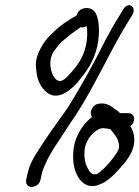

<svg xmlns="http://www.w3.org/2000/svg" viewBox="-20 -703 548 755"><path d="M123 -424C126 -388 141 -357 166 -338C211 -305 262 -353 287 -381V-382C316 -416 348 -458 362 -519C366 -535 367 -551 369 -568C370 -607 367 -655 338 -668C325 -674 291 -676 282 -643C254 -626 222 -608 194 -580C167 -556 149 -535 133 -499C120 -470 119 -447 123 -424ZM210 -525C214 -530 220 -537 227 -543H228C252 -564 275 -581 297 -596C303 -595 311 -594 320 -601C325 -583 324 -550 317 -520C306 -474 283 -444 259 -417C246 -402 232 -387 217 -384C213 -384 210 -385 204 -388C181 -403 163 -467 196 -507ZM104 32C118 32 135 23 139 5L144 -18C147 -31 152 -44 157 -55C169 -83 186 -112 203 -137C228 -174 250 -210 277 -249C348 -356 411 -499 478 -608L499 -642C520 -673 487 -701 465 -667L444 -632C429 -609 413 -579 395 -546C349 -454 295 -356 244 -276C205 -221 171 -175 132 -114C112 -83 97 -59 88 -19L83 4C80 19 88 32 104 32ZM492 -257H491C477 -259 465 -258 452 -258C446 -266 434 -272 426 -278V-279C413 -289 394 -298 374 -296L363 -294C342 -289 329 -257 342 -243C336 -239 329 -232 323 -226C297 -200 270 -155 268 -103C266 -68 271 -38 283 -15C295 11 324 42 370 23C399 13 425 -12 445 -34C473 -65 510 -104 508 -157C508 -172 502 -194 492 -207C514 -221 511 -254 492 -257ZM348 -18C345 -18 340 -20 338 -24H337C333 -27 329 -33 324 -43C315 -60 311 -79 312 -105C313 -137 329 -162 344 -177C357 -189 370 -199 386 -199C394 -199 403 -197 414 -195L422 -185C437 -167 452 -146 447 -118L441 -105C424 -79 399 -47 377 -31V-30C363 -19 361 -16 350 -18Z"/></svg>

Font: Stray Cat
Style: BdCnObl
Weight: 700
Version: Version 1.0